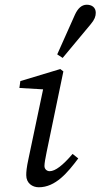

<svg xmlns="http://www.w3.org/2000/svg" viewBox="-20 -779 425 812"><path d="M91 -38C91 -4 117 13 144 13C215 13 266 -49 311 -109L287 -128C246 -80 214 -55 190 -55C179 -55 168 -63 168 -77C168 -89 172 -110 177 -135L248 -477L235 -487L66 -436L62 -407L182 -400L165 -414L101 -110C92 -69 91 -52 91 -38ZM222 -549 245 -534C285 -582 324 -629 364 -677C380 -696 385 -710 385 -725C385 -748 368 -759 347 -759C325 -759 309 -743 297 -717C272 -661 247 -605 222 -549Z"/></svg>

Font: Source Serif Variable
Style: Italic
Weight: 389
Italic angle: -12°
Designer: Frank Grießhammer
Foundry: Adobe Systems Incorporated
Version: Version 3.001;hotconv 1.0.111;makeotfexe 2.5.65597